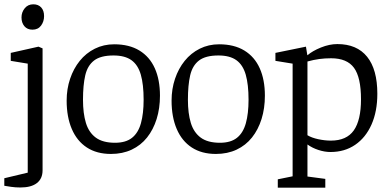

<svg xmlns="http://www.w3.org/2000/svg" viewBox="-25 -708 1804 893"><path d="M70 164Q47 164 26.5 161Q6 158 -5 156V121L104 95V-412L25 -425V-462L154 -491L173 -483V84Q173 123 146.5 143.5Q120 164 70 164ZM126 -570Q102 -570 88.5 -586Q75 -602 75 -627Q75 -651 90 -669.5Q105 -688 130 -688Q153 -688 166.5 -673.5Q180 -659 180 -633Q180 -608 166 -589Q152 -570 126 -570Z M491 8Q425 8 379 -22Q333 -52 309 -108Q285 -164 285 -240Q285 -294 301 -341.5Q317 -389 346 -425Q375 -461 416 -481.5Q457 -502 506 -502Q576 -502 623.5 -473Q671 -444 695 -390.5Q719 -337 719 -263Q719 -204 703.5 -154.5Q688 -105 659 -68.5Q630 -32 587.5 -12Q545 8 491 8ZM510 -44Q560 -44 589 -67Q618 -90 630.5 -135Q643 -180 643 -244Q643 -315 630 -360.5Q617 -406 586.5 -428Q556 -450 503 -450Q443 -450 412.5 -426.5Q382 -403 371.5 -357.5Q361 -312 361 -244Q361 -181 374.5 -136.5Q388 -92 420.5 -68Q453 -44 510 -44Z M979 8Q913 8 867 -22Q821 -52 797 -108Q773 -164 773 -240Q773 -294 789 -341.5Q805 -389 834 -425Q863 -461 904 -481.5Q945 -502 994 -502Q1064 -502 1111.5 -473Q1159 -444 1183 -390.5Q1207 -337 1207 -263Q1207 -204 1191.5 -154.5Q1176 -105 1147 -68.5Q1118 -32 1075.5 -12Q1033 8 979 8ZM998 -44Q1048 -44 1077 -67Q1106 -90 1118.5 -135Q1131 -180 1131 -244Q1131 -315 1118 -360.5Q1105 -406 1074.5 -428Q1044 -450 991 -450Q931 -450 900.5 -426.5Q870 -403 859.5 -357.5Q849 -312 849 -244Q849 -181 862.5 -136.5Q876 -92 908.5 -68Q941 -44 998 -44Z M1267 165V126L1336 112V-412L1256 -425V-462L1398 -491L1404 -454L1405 -451Q1428 -471 1467.5 -487Q1507 -503 1544 -503Q1635 -503 1682.5 -444Q1730 -385 1730 -272Q1730 -190 1703 -129Q1676 -68 1627 -34.5Q1578 -1 1512 -1Q1485 -1 1456 -10.5Q1427 -20 1405 -36V-30V-20V113L1488 124V165ZM1514 -54Q1587 -54 1620.5 -101.5Q1654 -149 1654 -246Q1654 -348 1621.5 -392.5Q1589 -437 1515 -437Q1486 -437 1460 -433.5Q1434 -430 1405 -422V-79Q1425 -67 1455.5 -60.5Q1486 -54 1514 -54Z"/></svg>

Font: Faustina Light Light
Style: Regular
Weight: 300
Version: Version 1.200